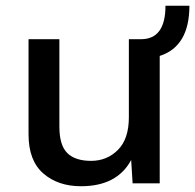

<svg xmlns="http://www.w3.org/2000/svg" viewBox="-20 -636 677 666"><path d="M637 -616Q637 -475 534 -442V0H440L435 -81Q386 10 261 10Q181 10 130 -34.5Q79 -79 79 -170V-500H186V-197Q186 -132 213.5 -105Q241 -78 296 -78Q351 -78 389 -116Q427 -154 427 -229V-500H469Q554 -500 554 -616Z"/></svg>

Font: Elaine Sans Medium
Style: Regular
Weight: 500
Designer: Wei Huang
Foundry: Wei Huang
Version: Version 2.001;December 24, 2019;FontCreator 12.0.0.2547 64-b